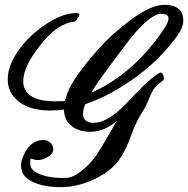

<svg xmlns="http://www.w3.org/2000/svg" viewBox="-20 -737 778 794"><path d="M206 -318Q249 -318 249 -320Q249 -322 252 -331Q260 -362 282 -399Q313 -448 366 -510Q419 -572 465 -610Q572 -703 639 -715Q651 -717 661 -717Q734 -717 738 -657Q738 -643 736 -635Q729 -608 704 -577Q616 -459 477 -375Q411 -334 349 -312Q346 -311 342 -309.5Q338 -308 336 -307L333 -306Q331 -304 327 -290Q323 -276 323 -267Q323 -229 368 -229Q416 -229 480 -287Q483 -289 544 -352.5Q605 -416 638 -435Q642 -437 644 -437Q651 -437 654.5 -427Q658 -417 658 -409Q657 -407 653 -403Q631 -388 620 -374Q609 -360 595 -326Q582 -293 570 -276Q545 -239 523 -179Q499 -112 473 -77Q439 -28 369 4.5Q299 37 231 37Q172 37 130 21.5Q88 6 74 -21Q67 -35 67 -53Q67 -73 78.5 -97Q90 -121 103 -134Q127 -158 159 -158Q177 -158 188.5 -147Q200 -136 200 -119Q200 -102 178.5 -88.5Q157 -75 136 -75Q125 -75 109 -81Q108 -81 107 -80Q106 -79 105.5 -76Q105 -73 105 -69.5Q105 -66 105 -62Q105 -51 108 -45Q118 -25 154 -13Q190 -1 238 -1Q258 -1 266 -3Q292 -9 319 -32Q349 -55 371 -85Q393 -115 436 -190Q458 -228 460 -232L465 -239Q413 -192 354 -192Q307 -192 277.5 -214.5Q248 -237 245 -276Q245 -284 242 -284Q220 -280 187 -280Q93 -280 45 -328Q12 -361 12 -409Q12 -448 34 -492Q70 -561 142 -617Q229 -683 295 -683Q308 -683 308 -675Q308 -671 300 -660Q290 -646 282 -646Q266 -646 240 -633Q182 -606 118 -511Q76 -448 76 -400Q76 -382 83 -369Q107 -318 206 -318ZM677 -660Q677 -680 646 -680Q616 -680 565 -629Q537 -601 514 -571Q360 -369 360 -355Q366 -357 386 -367Q542 -446 656 -614Q677 -645 677 -660Z"/></svg>

Font: MathJax_Script
Style: Regular
Weight: 400
Version: Version 1.1